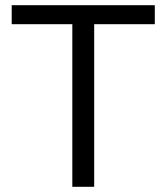

<svg xmlns="http://www.w3.org/2000/svg" viewBox="-20 -718 640 738"><path d="M342 -625V0H258V-625H25V-698H575V-625Z"/></svg>

Font: iA Writer Quattro V
Style: Regular
Weight: 400
Designer: Mike Abbink, Paul van der Laan, Pieter van Rosmalen, Oliver Reichenstein
Foundry: Information Architects Inc.
Version: Version 2.000